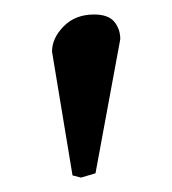

<svg xmlns="http://www.w3.org/2000/svg" viewBox="-20 -664 238 265"><path d="M80.1 -421.9 51.8 -592.8Q51.8 -611.3 67.9 -627.7Q84 -644 109.9 -644Q129.4 -644 137.7 -634Q146 -624 146 -609.9L111.8 -424.8L91.8 -418.9Z"/></svg>

Font: Common Serif Medium
Style: Regular
Weight: 500
Designer: Philipp H. Poll, Khaled Hosny
Foundry: Stefan Peev, Context Ltd.
Version: Version 1.026